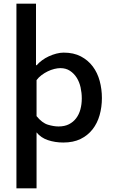

<svg xmlns="http://www.w3.org/2000/svg" viewBox="-20 -760 615 1040"><path d="M325 -475Q379 -475 418 -454.5Q457 -434 482.5 -400Q508 -366 520 -321.5Q532 -277 532 -229Q532 -180 519.5 -136Q507 -92 481 -59Q455 -26 416 -7Q377 12 323 12Q278 12 239.5 -1Q201 -14 178 -43V260H69V-740H175V-407H179Q191 -421 208 -433.5Q225 -446 244.5 -455Q264 -464 285 -469.5Q306 -475 325 -475ZM307 -391Q292 -391 274 -386.5Q256 -382 238.5 -373.5Q221 -365 205 -353Q189 -341 178 -326V-131Q208 -94 239.5 -84.5Q271 -75 297 -75Q330 -75 353.5 -87Q377 -99 392.5 -119.5Q408 -140 415.5 -167.5Q423 -195 423 -227Q423 -257 416.5 -286.5Q410 -316 395.5 -339Q381 -362 359 -376.5Q337 -391 307 -391Z"/></svg>

Font: Quattrocento Sans
Style: Bold
Weight: 700
Designer: Pablo Impallari
Foundry: Pablo Impallari, Igino Marini, Brenda Gallo
Version: Version 2.000